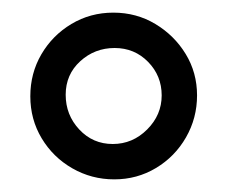

<svg xmlns="http://www.w3.org/2000/svg" viewBox="-20 -761 360 304"><path d="M84 -611Q84 -579 105.5 -556Q127 -533 158.5 -533Q190 -533 213 -556Q236 -579 236 -610Q236 -641 214.5 -663Q193 -685 161.5 -685Q130 -685 107 -664Q84 -643 84 -611ZM226 -723Q256 -705 274 -675.5Q292 -646 292 -610Q292 -574 274.5 -543.5Q257 -513 227 -495Q197 -477 161 -477Q125 -477 94.5 -494.5Q64 -512 46 -542Q28 -572 28 -608.5Q28 -645 45.5 -675Q63 -705 93 -723Q123 -741 159.5 -741Q196 -741 226 -723Z"/></svg>

Font: LXGW WenKai
Style: Regular
Weight: 400
Designer: LXGW / Fontworks Inc.
Foundry: LXGW / Fontworks Inc.
Version: Version 1.520; June 14, 2025